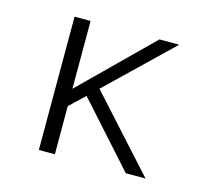

<svg xmlns="http://www.w3.org/2000/svg" viewBox="-67 -467 587 544"><g transform="rotate(15 226.0 -195.5)"><path d="M344 0H402L210 -212L396 -391H338L136 -192V-391H89V0H136V-141L180 -183Z"/></g></svg>

Font: Sulaf Light
Style: Regular
Weight: 300
Designer: Bandar Raffah (Arabic) and Santiago Orozco (Latin)
Foundry: Caramella and Typemade
Version: Version 1.005;PS 001.005;hotconv 1.0.88;makeotf.lib2.5.64775